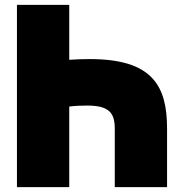

<svg xmlns="http://www.w3.org/2000/svg" viewBox="-20 -743 740 793"><path d="M50 -723V30H266V-303C291 -306 316 -307 340 -307C430 -307 454 -277 454 -212V30H670V-212C670 -387 611 -499 351 -499C321 -499 292 -498 266 -496V-723Z"/></svg>

Font: Repo ExtraBlack
Style: Regular
Weight: 400
Designer: Stefan Peev
Foundry: Context Ltd
Version: Version 001.502